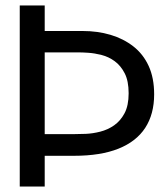

<svg xmlns="http://www.w3.org/2000/svg" viewBox="-20 -680 604 700"><path d="M102 -112V-191H250Q268 -191 293 -192Q318 -193 345.5 -200Q373 -207 396 -223Q419 -239 434 -267Q449 -295 449 -340Q449 -385 434.5 -413Q420 -441 398 -457Q376 -473 350.5 -479.5Q325 -486 303 -487.5Q281 -489 267 -489H102V-567H281Q336 -567 383 -553Q430 -539 466 -511Q502 -483 522 -439.5Q542 -396 542 -336Q542 -264 509.5 -214Q477 -164 412 -138Q347 -112 250 -112ZM52 0V-660H143V0Z"/></svg>

Font: Bricolage Grotesque 96pt ExtraBold 96pt
Style: Regular
Weight: 400
Version: Version 1.001;gftools[0.9.33.dev8+g029e19f]